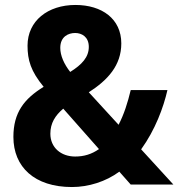

<svg xmlns="http://www.w3.org/2000/svg" viewBox="-20 -744 719 774"><path d="M284 -724C173 -724 91 -660 91 -560C91 -502 104 -457 156 -394C78 -346 34 -291 34 -192C34 -71 119 10 270 10C337 10 407 -12 461 -52L507 0H679L549 -142C606 -221 639 -311 655 -381H507C495 -331 480 -283 458 -241L338 -372C414 -421 469 -480 469 -569C469 -668 391 -724 284 -724ZM283 -611C309 -611 338 -596 338 -555C338 -514 311 -484 263 -454C238 -486 223 -520 223 -551C223 -597 256 -611 283 -611ZM235 -306 379 -143C349 -122 318 -113 283 -113C226 -113 183 -149 183 -205C183 -247 202 -278 235 -306Z"/></svg>

Font: Noto Sans Sinhala UI SemiCondensed
Style: Bold
Weight: 700
Width: 4
Designer: Jelle Bosma - Monotype Design Team
Foundry: Monotype Imaging Inc.
Version: Version 2.006